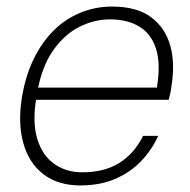

<svg xmlns="http://www.w3.org/2000/svg" viewBox="-20 -553 580 585"><path d="M225 12Q157 12 112.5 -22Q68 -56 51 -117Q34 -178 47 -258Q58 -323 83 -374Q108 -425 144 -460.5Q180 -496 225.5 -514.5Q271 -533 321 -533Q397 -533 440.5 -500.5Q484 -468 499 -413Q514 -358 502 -288Q501 -278 499 -269Q497 -260 494 -249H77L83 -286H458Q470 -358 455.5 -404Q441 -450 404.5 -472Q368 -494 315 -494Q267 -494 221.5 -471Q176 -448 142 -399.5Q108 -351 94 -275L91 -257Q78 -181 93.5 -130Q109 -79 145.5 -53.5Q182 -28 230 -28Q298 -28 343.5 -56.5Q389 -85 416 -139H462Q442 -95 409 -61Q376 -27 330 -7.5Q284 12 225 12Z"/></svg>

Font: DM Sans 10pt ExtraLight
Style: Italic
Weight: 250
Italic angle: -10°
Version: Version 4.004;gftools[0.9.30]